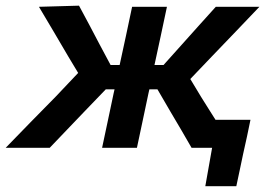

<svg xmlns="http://www.w3.org/2000/svg" viewBox="-60 -522 951 678"><path d="M-40 0Q4 -45 48 -90.5Q92 -135.5 136 -180L216 -264.5L182 -321Q156 -365.5 130 -409.5Q104 -453 77.5 -498L219 -502Q237 -468 255.5 -434Q273.5 -399.5 291.5 -365.5L330.5 -292.5H362.5Q374.5 -347 385 -396.5Q395.5 -446 406.5 -498H529.5Q518 -444.5 507.5 -394.5Q496.5 -344.5 485.5 -292.5H517.5L582.5 -365L642.5 -432Q672.5 -465 702 -498H856Q813 -453 771 -409Q729 -365 686.5 -321L612 -243L650 -180Q662.5 -160 675.2 -139.8Q688 -119.5 701 -99H824.5Q818.5 -70 812 -39Q805 -8 798.5 22L786.5 79Q780.5 107 774.5 135.5H665L689 0H616.5Q597.5 -32.5 579.5 -64Q561 -95.5 542 -127.5L496 -206.5H467.5L464.5 -193.5Q453.5 -141.5 443.8 -95.5Q434 -49.5 423.5 0H300.5Q311 -49.5 320.8 -95.5Q330.5 -141.5 341.5 -193.5L344.5 -206.5H313.5L237 -127Q206.5 -95 176.2 -63.5Q146 -32 115.5 0Z"/></svg>

Font: Heraclito SemiBold
Style: Italic
Weight: 600
Italic angle: -12°
Designer: Kostas Bartsokas (font) & Cristiano Sobral (main changes)
Foundry: Kostas Bartsokas (font) & Cristiano Sobral (main changes)
Version: Version 1.00;July 8, 2020;FontCreator 13.0.0.2655 64-bit